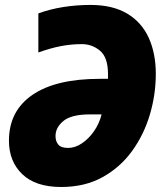

<svg xmlns="http://www.w3.org/2000/svg" viewBox="-20 -745 680 775"><path d="M227.1 9.8Q123.5 9.8 69.8 -42Q16.1 -93.8 16.1 -176.8Q16.1 -296.9 110.6 -361.8Q205.1 -426.8 382.8 -426.8H416V-444.8Q416 -513.2 384 -540Q352.1 -566.9 310.1 -566.9Q268.6 -566.9 227.1 -559.1Q185.5 -551.3 134.8 -533.2V-690.9Q181.2 -708 235.4 -716.6Q289.6 -725.1 345.2 -725.1Q434.6 -725.1 493.2 -690.2Q551.8 -655.3 580.3 -592.5Q608.9 -529.8 608.9 -446.8Q608.9 -363.8 585 -282.7Q561 -201.7 513.2 -135.5Q465.3 -69.3 393.8 -29.8Q322.3 9.8 227.1 9.8ZM254.9 -147.9Q283.2 -147.9 310.5 -166.3Q337.9 -184.6 359.4 -215.3Q380.9 -246.1 390.1 -283.2H342.8Q268.1 -283.2 236.1 -256.8Q204.1 -230.5 204.1 -195.8Q204.1 -174.8 215.3 -161.4Q226.6 -147.9 254.9 -147.9Z"/></svg>

Font: Open Sans ExtraBold
Style: Italic
Weight: 800
Italic angle: -12°
Designer: Monotype Design Team
Foundry: Monotype Imaging Inc.
Version: Version 3.000; ttfautohint (v1.8.4)